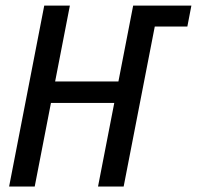

<svg xmlns="http://www.w3.org/2000/svg" viewBox="-20 -679 717 699"><path d="M336.9 0 396 -304.2H165.5L106.4 0H13.2L141.1 -658.7H234.4L180.7 -382.3H411.1L464.8 -658.7H676.8L662.1 -582.5H543.5L430.2 0Z"/></svg>

Font: Liberation Mono
Style: Italic
Weight: 400
Italic angle: -12°
Monospace: yes
Designer: Steve Matteson
Foundry: Ascender Corporation
Version: Version 2.1.5